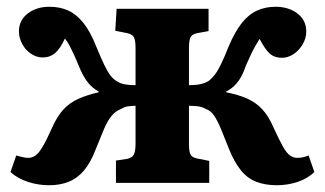

<svg xmlns="http://www.w3.org/2000/svg" viewBox="-20 -541 961 568"><path d="M125 7Q93 7 62.5 -3Q32 -13 11 -32L28 -81Q36 -79 45.5 -76.5Q55 -74 63 -74Q75 -74 85 -81Q95 -88 106.5 -107.5Q118 -127 134 -163Q149 -197 167.5 -217Q186 -237 211.5 -248.5Q237 -260 272 -268V-270Q251 -282 238 -299.5Q225 -317 213 -346Q205 -366 198.5 -380Q192 -394 186 -405.5Q180 -417 172 -427Q159 -398 143.5 -384.5Q128 -371 106 -371Q89 -371 72.5 -381.5Q56 -392 46 -410.5Q36 -429 36 -448Q36 -481 62 -501Q88 -521 126 -521Q157 -521 181.5 -510Q206 -499 226.5 -473.5Q247 -448 264 -405Q278 -371 288 -350Q298 -329 306.5 -318Q315 -307 325 -301Q336 -294 349 -291.5Q362 -289 381 -289V-399Q381 -422 376 -431Q371 -440 356 -443L321 -450L325 -515H597V-449L564 -443Q548 -440 543.5 -430.5Q539 -421 539 -398V-289Q559 -289 573 -292Q587 -295 598 -302Q607 -309 615.5 -320Q624 -331 634 -351.5Q644 -372 657 -405Q675 -447 695 -472.5Q715 -498 740 -509.5Q765 -521 795 -521Q834 -521 860 -501Q886 -481 886 -448Q886 -428 875.5 -410Q865 -392 848.5 -381Q832 -370 814 -370Q792 -370 778 -382.5Q764 -395 748 -426Q741 -415 734.5 -403.5Q728 -392 721.5 -378Q715 -364 707 -346Q700 -325 692 -311.5Q684 -298 674 -288Q664 -278 649 -270V-268Q685 -261 711 -249.5Q737 -238 756 -217.5Q775 -197 789 -164Q806 -127 817 -107.5Q828 -88 838 -81Q848 -74 860 -74Q869 -74 877.5 -76Q886 -78 893 -81L910 -32Q889 -12 859.5 -2.5Q830 7 799 7Q764 7 737.5 -3.5Q711 -14 692 -38Q673 -62 658 -99Q644 -135 633.5 -160Q623 -185 613 -199.5Q603 -214 588 -219Q578 -225 565.5 -226.5Q553 -228 539 -228V-115Q539 -93 543.5 -84Q548 -75 564 -72L599 -65V0H323V-66L356 -71Q371 -74 376 -84Q381 -94 381 -117V-228Q371 -228 359.5 -226.5Q348 -225 339 -219Q322 -213 309.5 -197.5Q297 -182 287 -157.5Q277 -133 263 -99Q249 -62 230 -38.5Q211 -15 185 -4Q159 7 125 7Z"/></svg>

Font: Literata 18pt
Style: Bold
Weight: 700
Designer: Latin by Veronika Burian and Jose Scaglione. Greek by Irene Vlachou. Cyrillic by Vera Evstafieva.
Foundry: TypeTogether
Version: Version 3.103;gftools[0.9.29]